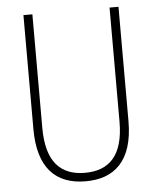

<svg xmlns="http://www.w3.org/2000/svg" viewBox="-52 -759 664 813"><g transform="rotate(-5 280.0 -352.0)"><path d="M482 -228V-714H444V-229C444 -82 380 -26 280 -26C176 -26 116 -87 116 -231V-714H78V-229C78 -67 150 10 280 10C399 10 482 -56 482 -228Z"/></g></svg>

Font: Noto Sans Devanagari Condensed ExtraLight
Style: Regular
Weight: 200
Width: 3
Designer: Jelle Bosma - Monotype Design Team
Foundry: Monotype Imaging Inc.
Version: Version 2.004